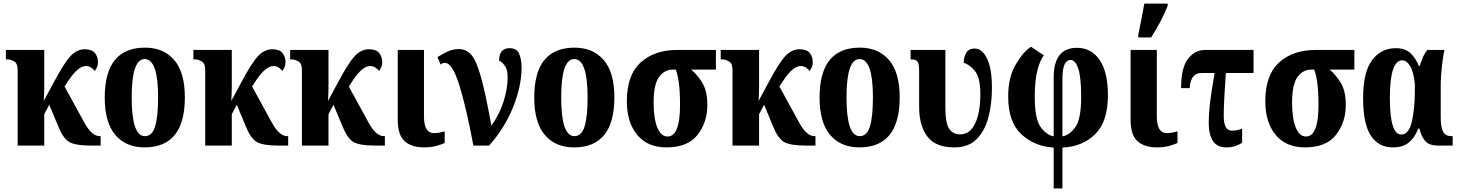

<svg xmlns="http://www.w3.org/2000/svg" viewBox="-20 -816 8175 1076"><path d="M79 0H228V-176L256 -229L306 -109Q332 -44 365 -22Q398 0 497 0H544V-53H538Q494 -53 452 -130L342 -331L364 -365Q418 -446 461 -446Q479 -446 492 -436.5Q505 -427 512 -418Q517 -426 523 -438.5Q529 -451 529 -467Q529 -498 512 -519Q495 -540 455 -540Q410 -540 373.5 -500Q337 -460 279 -350L225 -250Q226 -261 227 -284.5Q228 -308 228 -331V-536H13V-483H25Q38 -483 58.5 -472.5Q79 -462 79 -422Z M790 10Q1016 10 1016 -270Q1016 -411 956 -480Q896 -549 793 -549Q567 -549 567 -270Q567 -129 626.5 -59.5Q686 10 790 10ZM792 -53Q718 -53 718 -270Q718 -485 791 -485Q866 -485 866 -270Q866 -164 849.5 -108.5Q833 -53 792 -53Z M1130 0H1279V-176L1307 -229L1357 -109Q1383 -44 1416 -22Q1449 0 1548 0H1595V-53H1589Q1545 -53 1503 -130L1393 -331L1415 -365Q1469 -446 1512 -446Q1530 -446 1543 -436.5Q1556 -427 1563 -418Q1568 -426 1574 -438.5Q1580 -451 1580 -467Q1580 -498 1563 -519Q1546 -540 1506 -540Q1461 -540 1424.5 -500Q1388 -460 1330 -350L1276 -250Q1277 -261 1278 -284.5Q1279 -308 1279 -331V-536H1064V-483H1076Q1089 -483 1109.5 -472.5Q1130 -462 1130 -422Z M1672 0H1821V-176L1849 -229L1899 -109Q1925 -44 1958 -22Q1991 0 2090 0H2137V-53H2131Q2087 -53 2045 -130L1935 -331L1957 -365Q2011 -446 2054 -446Q2072 -446 2085 -436.5Q2098 -427 2105 -418Q2110 -426 2116 -438.5Q2122 -451 2122 -467Q2122 -498 2105 -519Q2088 -540 2048 -540Q2003 -540 1966.5 -500Q1930 -460 1872 -350L1818 -250Q1819 -261 1820 -284.5Q1821 -308 1821 -331V-536H1606V-483H1618Q1631 -483 1651.5 -472.5Q1672 -462 1672 -422Z M2357 10Q2397 10 2428 1Q2459 -8 2472 -15V-80Q2459 -76 2444 -73Q2429 -70 2412 -70Q2356 -70 2356 -164V-536H2209V-145Q2209 -59 2248 -24.5Q2287 10 2357 10Z M2633 0H2721Q2808 -98 2855.5 -215.5Q2903 -333 2903 -439Q2903 -481 2890 -513.5Q2877 -546 2836 -546Q2777 -546 2777 -476Q2791 -471 2808 -449Q2825 -427 2825 -384Q2825 -323 2803.5 -251.5Q2782 -180 2734 -112Q2701 -292 2675.5 -384Q2650 -476 2621.5 -508.5Q2593 -541 2552 -541Q2518 -541 2487 -526.5Q2456 -512 2432 -496L2449 -454Q2459 -464 2473 -464Q2515 -464 2554 -339Q2593 -214 2633 0Z M3197 10Q3423 10 3423 -270Q3423 -411 3363 -480Q3303 -549 3200 -549Q2974 -549 2974 -270Q2974 -129 3033.5 -59.5Q3093 10 3197 10ZM3199 -53Q3125 -53 3125 -270Q3125 -485 3198 -485Q3273 -485 3273 -270Q3273 -164 3256.5 -108.5Q3240 -53 3199 -53Z M3715 10Q3834 10 3889 -60Q3944 -130 3944 -228Q3944 -305 3916.5 -351Q3889 -397 3853 -426H3992V-536H3774Q3648 -536 3570.5 -466Q3493 -396 3493 -249Q3493 -130 3551 -60Q3609 10 3715 10ZM3721 -51Q3684 -51 3663.5 -101.5Q3643 -152 3643 -242Q3643 -343 3673.5 -384.5Q3704 -426 3750 -426H3767Q3777 -402 3784 -354Q3791 -306 3791 -227Q3791 -51 3721 -51Z M4085 0H4234V-176L4262 -229L4312 -109Q4338 -44 4371 -22Q4404 0 4503 0H4550V-53H4544Q4500 -53 4458 -130L4348 -331L4370 -365Q4424 -446 4467 -446Q4485 -446 4498 -436.5Q4511 -427 4518 -418Q4523 -426 4529 -438.5Q4535 -451 4535 -467Q4535 -498 4518 -519Q4501 -540 4461 -540Q4416 -540 4379.5 -500Q4343 -460 4285 -350L4231 -250Q4232 -261 4233 -284.5Q4234 -308 4234 -331V-536H4019V-483H4031Q4044 -483 4064.5 -472.5Q4085 -462 4085 -422Z M4796 10Q5022 10 5022 -270Q5022 -411 4962 -480Q4902 -549 4799 -549Q4573 -549 4573 -270Q4573 -129 4632.5 -59.5Q4692 10 4796 10ZM4798 -53Q4724 -53 4724 -270Q4724 -485 4797 -485Q4872 -485 4872 -270Q4872 -164 4855.5 -108.5Q4839 -53 4798 -53Z M5328 10Q5407 10 5453 -36Q5499 -82 5519 -158Q5539 -234 5539 -322Q5539 -432 5511.5 -488Q5484 -544 5442 -544Q5409 -544 5395 -520Q5381 -496 5381 -464Q5411 -456 5442.5 -419.5Q5474 -383 5474 -288Q5474 -186 5445 -124.5Q5416 -63 5361 -63Q5318 -63 5298 -96.5Q5278 -130 5278 -210V-536H5083V-483H5088Q5114 -483 5122.5 -470.5Q5131 -458 5131 -419V-217Q5131 -112 5177 -51Q5223 10 5328 10Z M5885 240H5934V11Q6046 6 6117.5 -64Q6189 -134 6189 -283Q6189 -412 6142.5 -480Q6096 -548 6015 -548Q5885 -548 5885 -381V-52Q5845 -59 5812 -104Q5779 -149 5779 -273Q5779 -364 5793.5 -421Q5808 -478 5830 -506L5758 -554Q5716 -528 5673 -456Q5630 -384 5630 -275Q5630 -132 5704 -63.5Q5778 5 5885 11ZM5934 -52V-375Q5934 -480 5980 -480Q6006 -480 6022.5 -432Q6039 -384 6039 -273Q6039 -148 6006 -103Q5973 -58 5934 -52Z M6464 10Q6504 10 6535 1Q6566 -8 6579 -15V-80Q6566 -76 6551 -73Q6536 -70 6519 -70Q6463 -70 6463 -164V-536H6316V-145Q6316 -59 6355 -24.5Q6394 10 6464 10ZM6359 -606H6431Q6457 -646 6482 -693Q6507 -740 6524 -784V-796H6393Q6386 -754 6376.5 -707.5Q6367 -661 6359 -621Z M6853 10Q6882 10 6904 2Q6926 -6 6941 -16V-95Q6914 -84 6883 -84Q6838 -84 6838 -166Q6838 -210 6841 -265.5Q6844 -321 6850 -407H7005V-536H6733Q6677 -536 6638 -486.5Q6599 -437 6599 -322H6648Q6648 -357 6663.5 -382Q6679 -407 6716 -407H6787Q6771 -317 6762.5 -250.5Q6754 -184 6754 -126Q6754 -63 6777 -26.5Q6800 10 6853 10Z M7293 10Q7412 10 7467 -60Q7522 -130 7522 -228Q7522 -305 7494.5 -351Q7467 -397 7431 -426H7570V-536H7352Q7226 -536 7148.5 -466Q7071 -396 7071 -249Q7071 -130 7129 -60Q7187 10 7293 10ZM7299 -51Q7262 -51 7241.5 -101.5Q7221 -152 7221 -242Q7221 -343 7251.5 -384.5Q7282 -426 7328 -426H7345Q7355 -402 7362 -354Q7369 -306 7369 -227Q7369 -51 7299 -51Z M7786 10Q7842 10 7875.5 -17.5Q7909 -45 7928 -95H7935Q7945 -52 7966.5 -26Q7988 0 8044 0H8121V-53H8114Q8081 -53 8067.5 -77.5Q8054 -102 8054 -161V-333Q8054 -388 8061 -448Q8068 -508 8075 -536H7979Q7961 -513 7952.5 -491.5Q7944 -470 7937 -447H7931Q7915 -489 7885 -517.5Q7855 -546 7802 -546Q7720 -546 7669.5 -479Q7619 -412 7619 -267Q7619 -123 7662 -56.5Q7705 10 7786 10ZM7833 -62Q7769 -62 7769 -267Q7769 -478 7839 -478Q7863 -478 7882.5 -446Q7902 -414 7909 -345V-308Q7909 -205 7892 -133.5Q7875 -62 7833 -62Z"/></svg>

Font: Noto Serif ExtraCondensed Extra
Style: Regular
Weight: 800
Width: 3
Designer: Monotype Design Team
Foundry: Monotype Imaging Inc.
Version: Version 1.002